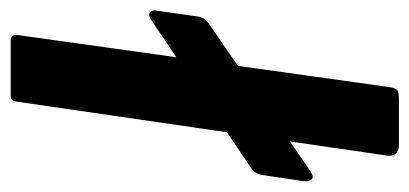

<svg xmlns="http://www.w3.org/2000/svg" viewBox="-228 -554 782 367"><g transform="rotate(-90 163.5 -371.0)"><path d="M315 -385Q314 -373 301 -363L19 -169Q8 -162 3.5 -167Q-1 -172 0 -181L12 -261Q14 -275 26 -283L309 -474Q319 -480 323.5 -475Q328 -470 326 -462ZM180 -18Q178 -6 174 -3Q170 0 156 0H69Q58 0 53 -6Q48 -12 49 -22L152 -729Q153 -737 155.5 -739.5Q158 -742 165 -742H269Q282 -742 279 -725Z"/></g></svg>

Font: Libre Franklin SemiBold
Style: Italic
Weight: 600
Italic angle: -8°
Designer: Pablo Impallari, Rodrigo Fuenzalida, Nhung Nguyen
Foundry: Impallari Type
Version: Version 3.000